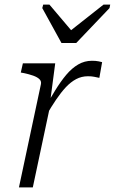

<svg xmlns="http://www.w3.org/2000/svg" viewBox="-20 -811 497 831"><path d="M246 -625H310L454 -776L457 -791H428L267 -664L305 -660L194 -791H167L163 -776ZM62 0H122L201 -372L197 -370L219 -537H79L70 -497L81 -495Q106 -490 124 -483.5Q142 -477 151 -468Q160 -459 157 -446ZM422 -542Q419 -543 407 -545.5Q395 -548 378 -548Q346 -548 318.5 -532Q291 -516 267 -487.5Q243 -459 219 -420Q195 -381 168 -335L180 -311Q202 -349 223 -380Q244 -411 265 -433.5Q286 -456 309.5 -468.5Q333 -481 361 -481Q377 -481 388.5 -478.5Q400 -476 410 -474Z"/></svg>

Font: Roboto Serif ExtraLight
Style: Italic
Weight: 250
Italic angle: -10°
Designer: Greg Gazdowicz
Foundry: Commercial Type
Version: Version 1.008